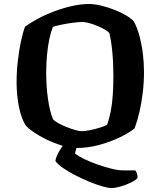

<svg xmlns="http://www.w3.org/2000/svg" viewBox="-20 -740 803 960"><path d="M537 200Q520 200 490.5 191.5Q461 183 425 168Q389 153 355 135.5Q321 118 294.5 99.5Q268 81 257 65Q260 45 273 21.5Q286 -2 300 -19L366 -16L355 28Q372 41 402 55.5Q432 70 467.5 82.5Q503 95 537.5 103.5Q572 112 597 112H656Q661 116 664.5 127Q668 138 668 150Q657 162 633 173.5Q609 185 583 192.5Q557 200 537 200ZM363 0Q326 0 286 -13Q246 -26 209.5 -44Q173 -62 146.5 -80.5Q120 -99 110 -111Q87 -145 75 -204Q63 -263 63 -328Q63 -382 69 -434.5Q75 -487 84.5 -532Q94 -577 105 -606Q133 -627 171.5 -647.5Q210 -668 254.5 -684.5Q299 -701 343 -710.5Q387 -720 425 -720Q452 -720 485.5 -712Q519 -704 552 -691Q585 -678 610.5 -663Q636 -648 649 -633Q665 -605 676.5 -563Q688 -521 694 -474Q700 -427 700 -381Q700 -329 694 -278Q688 -227 677.5 -181.5Q667 -136 653 -98Q626 -76 578.5 -53Q531 -30 474.5 -15Q418 0 363 0ZM387 -84Q404 -84 429 -89Q454 -94 478.5 -101.5Q503 -109 515 -116Q526 -144 533.5 -182.5Q541 -221 544 -266.5Q547 -312 547 -358Q547 -423 541.5 -480.5Q536 -538 527 -574Q521 -582 504 -592Q487 -602 466.5 -610.5Q446 -619 426 -624.5Q406 -630 392 -630Q375 -630 347 -626.5Q319 -623 291.5 -617.5Q264 -612 245 -606Q234 -580 226.5 -544Q219 -508 215 -465Q211 -422 211 -375Q211 -311 219.5 -248Q228 -185 245 -144Q252 -135 271 -124.5Q290 -114 312.5 -105Q335 -96 356 -90Q377 -84 387 -84Z"/></svg>

Font: Texturina 12pt
Style: Bold
Weight: 700
Designer: Guillermo Torres Carreño
Foundry: Omnibus-Type
Version: Version 1.002